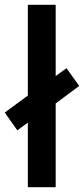

<svg xmlns="http://www.w3.org/2000/svg" viewBox="-39 -780 350 800"><path d="M77 0V-269L33 -237L-19 -311L77 -382V-760H193V-463L238 -496L291 -422L193 -349V0Z"/></svg>

Font: Noto Sans Ethiopic Condensed SemiBold
Style: Regular
Weight: 600
Width: 3
Designer: Monotype Design Team
Foundry: Monotype Imaging Inc.
Version: Version 2.102; ttfautohint (v1.8.4.7-5d5b)